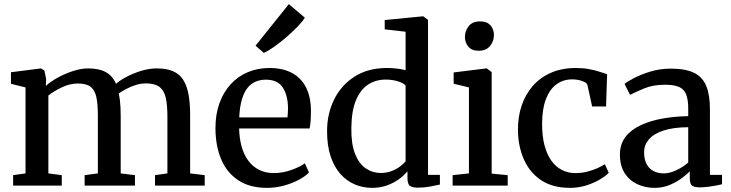

<svg xmlns="http://www.w3.org/2000/svg" viewBox="-20 -898 3536 929"><path d="M43.5 0V-50.5L103.5 -59V-475L33 -492.5V-548.5L178.5 -567L195 -556.5L203 -517L202 -482.5Q224 -503 259.5 -522.5Q295 -542 334 -554.5Q373 -567 406 -567Q459.5 -567 492 -549Q524.5 -531 541.5 -492.5Q560.5 -509.5 593.2 -526.8Q626 -544 664.2 -555.5Q702.5 -567 738.5 -567Q785 -567 816.2 -553.8Q847.5 -540.5 865.8 -512.8Q884 -485 892 -442Q900 -399 900 -339.5V-59L970.5 -50.5V0H730V-50.5L790 -59V-336Q790 -390 782 -425.2Q774 -460.5 751.5 -477.5Q729 -494.5 685.5 -494.5Q662 -494.5 637.8 -487Q613.5 -479.5 592 -468.2Q570.5 -457 555 -446Q558 -431 560 -414Q562 -397 563 -378Q564 -359 564 -338V-59L633 -50.5V0H389.5V-50.5L453.5 -59V-338.5Q453.5 -392.5 446.5 -426.8Q439.5 -461 419 -477.5Q398.5 -494 356.5 -494Q318.5 -494 279.5 -475.5Q240.5 -457 214 -436V-59L279 -50.5V0Z M1272.5 11Q1188 11 1132.5 -26Q1077 -63 1049.8 -128.2Q1022.5 -193.5 1022.5 -278.5Q1022.5 -345 1041.8 -398.5Q1061 -452 1096 -490.2Q1131 -528.5 1179 -548.8Q1227 -569 1284 -569Q1378.5 -569 1430.2 -517.5Q1482 -466 1484.5 -369.5Q1484.5 -339.5 1483.2 -316.8Q1482 -294 1478 -276.5H1137Q1138 -229 1149 -189.2Q1160 -149.5 1181.2 -120.8Q1202.5 -92 1233.5 -76.2Q1264.5 -60.5 1305 -60.5Q1347 -60.5 1389.5 -75.5Q1432 -90.5 1455 -108L1475 -63.5Q1457.5 -45 1425.8 -28Q1394 -11 1354 0Q1314 11 1272.5 11ZM1137.5 -330H1371Q1372 -339 1372.8 -351.5Q1373.5 -364 1373.5 -373.5Q1373.5 -434 1349 -473.2Q1324.5 -512.5 1266 -512.5Q1240 -512.5 1217.5 -503.2Q1195 -494 1178 -473.2Q1161 -452.5 1150.5 -417.2Q1140 -382 1137.5 -330ZM1256 -642.5 1216.5 -677 1377.5 -878 1455 -812.5Q1444 -794 1419.5 -768.8Q1395 -743.5 1364.8 -717.5Q1334.5 -691.5 1305.8 -671.2Q1277 -651 1257.5 -642.5Z M1780.5 11Q1737 11 1697.8 -5.2Q1658.5 -21.5 1628 -55.2Q1597.5 -89 1580 -140.8Q1562.5 -192.5 1562.5 -263.5Q1562.5 -347.5 1596.8 -416.8Q1631 -486 1695.8 -527.5Q1760.5 -569 1852 -569Q1877 -569 1900 -566.2Q1923 -563.5 1942.5 -558.5V-744.5L1841.5 -756V-801L2025 -819H2028L2051 -802V-52H2108.5V-5Q2088 -0.5 2059.8 4.8Q2031.5 10 2001.5 10Q1977 10 1964.2 1.8Q1951.5 -6.5 1951.5 -37V-69Q1934.5 -48.5 1908.8 -30Q1883 -11.5 1850.5 -0.2Q1818 11 1780.5 11ZM1822.5 -61Q1850.5 -61 1874 -70Q1897.5 -79 1915 -92Q1932.5 -105 1942.5 -117.5V-483.5Q1935 -495 1907 -504Q1879 -513 1846.5 -513Q1799.5 -513 1762.2 -489.5Q1725 -466 1703 -414.5Q1681 -363 1680 -278.5Q1679 -201 1698.2 -153Q1717.5 -105 1750.2 -83Q1783 -61 1822.5 -61Z M2170 0V-50.5L2249 -59V-475L2175 -493V-547.5L2333 -567H2335.5L2359 -549V-58L2436.5 -50.5V0ZM2295 -652.5Q2263 -652.5 2246.2 -672.2Q2229.5 -692 2229.5 -719Q2229.5 -748.5 2247.8 -771.5Q2266 -794.5 2303 -794.5H2304Q2336.5 -794.5 2353.2 -775.2Q2370 -756 2370 -729Q2370 -699.5 2351.5 -676Q2333 -652.5 2296 -652.5Z M2738.5 11Q2654 11 2598.2 -26.2Q2542.5 -63.5 2514.5 -127.5Q2486.5 -191.5 2486 -271.5Q2486 -334 2504.2 -387.8Q2522.5 -441.5 2558 -482.2Q2593.5 -523 2646 -546Q2698.5 -569 2767 -569Q2802 -569 2830.8 -563.5Q2859.5 -558 2881.5 -550.8Q2903.5 -543.5 2917.5 -539L2912.5 -383H2845L2822.5 -486Q2820.5 -494.5 2809 -500.8Q2797.5 -507 2781.5 -510.5Q2765.5 -514 2749 -514Q2705.5 -514 2672.8 -490.2Q2640 -466.5 2621.8 -419.5Q2603.5 -372.5 2603 -302Q2602.5 -241 2614.5 -195.5Q2626.5 -150 2648 -120.2Q2669.5 -90.5 2699 -75.5Q2728.5 -60.5 2763 -60.5Q2793.5 -60.5 2820.5 -67.2Q2847.5 -74 2869.5 -83.8Q2891.5 -93.5 2906.5 -103.5L2925.5 -62Q2909.5 -45.5 2880.5 -28.5Q2851.5 -11.5 2814.8 -0.2Q2778 11 2738.5 11Z M3146.5 11Q3102 11 3063.8 -6.8Q3025.5 -24.5 3002.5 -60.2Q2979.5 -96 2979.5 -150.5Q2979.5 -200.5 3006.5 -235.5Q3033.5 -270.5 3080.2 -292.2Q3127 -314 3186.2 -324.5Q3245.5 -335 3310 -336V-370.5Q3310 -414.5 3300.5 -440Q3291 -465.5 3266.8 -476.8Q3242.5 -488 3197.5 -488Q3139.5 -488 3096 -469.8Q3052.5 -451.5 3028.5 -439L3002 -492Q3012.5 -501.5 3045.8 -519.2Q3079 -537 3126.2 -551.5Q3173.5 -566 3225.5 -566Q3296.5 -566 3338 -545.8Q3379.5 -525.5 3397.2 -482Q3415 -438.5 3415 -369.5V-52H3473.5V-6.5Q3462.5 -3.5 3444 0Q3425.5 3.5 3404.8 6Q3384 8.5 3366.5 8.5Q3339.5 8.5 3328.5 0.2Q3317.5 -8 3317.5 -37.5V-69Q3305 -56 3280.5 -37.2Q3256 -18.5 3222 -3.8Q3188 11 3146.5 11ZM3193 -59Q3219 -59 3252 -74.2Q3285 -89.5 3310 -111.5V-282.5Q3237 -282 3189.8 -266.2Q3142.5 -250.5 3119.5 -223.5Q3096.5 -196.5 3096.5 -162.5Q3096.5 -126 3109 -103.2Q3121.5 -80.5 3143.2 -69.8Q3165 -59 3193 -59Z"/></svg>

Font: Merriweather 20pt Medium
Style: Regular
Weight: 500
Version: Version 2.100